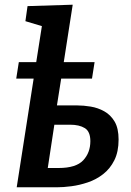

<svg xmlns="http://www.w3.org/2000/svg" viewBox="-20 -796 556 816"><path d="M49 -462 60 -532H134L158 -685L88 -706L97 -770L289 -776L251 -532H382L371 -462H240L222 -348H308Q335 -348 365.5 -343Q396 -338 423 -323Q450 -308 467 -279.5Q484 -251 484 -203Q484 -151 466 -115Q448 -79 418.5 -56Q389 -33 353.5 -21Q318 -9 283.5 -4.5Q249 0 221 0H51L123 -462ZM278 -266H211L183 -82H229Q303 -82 333.5 -114.5Q364 -147 364 -196Q364 -237 340.5 -251.5Q317 -266 278 -266Z"/></svg>

Font: Bitter SemiBold
Style: Italic
Weight: 600
Italic angle: -9°
Designer: Sol Matas, and Bitter project Authors
Foundry: Sol Matas
Version: Version 2.001